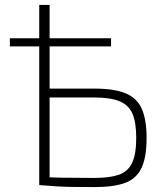

<svg xmlns="http://www.w3.org/2000/svg" viewBox="-20 -750 661 778"><path d="M366 8Q312 8 275.5 7.5Q239 7 208 5Q177 3 140 0L154 -32Q175 -31 230 -30Q285 -29 362 -29Q425 -29 462 -42Q499 -55 515.5 -90.5Q532 -126 532 -191Q532 -252 517.5 -287.5Q503 -323 466 -339Q429 -355 362 -355H153V-391H362Q444 -391 490 -371.5Q536 -352 555 -308Q574 -264 574 -191Q574 -113 553.5 -69.5Q533 -26 487 -9Q441 8 366 8ZM139 0V-730H181V0ZM20 -562V-595H430V-562Z"/></svg>

Font: Exo 2 ExtraLight
Style: Regular
Weight: 250
Designer: Natanael Gama
Foundry: Natanael Gama
Version: Version 2.010